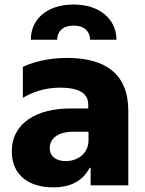

<svg xmlns="http://www.w3.org/2000/svg" viewBox="-20 -804 627 833"><path d="M114 -631.7H228.3C228 -663 247.5 -692.8 299.4 -692.8C350.5 -692.8 370.4 -663.4 370.7 -631.7H485.4C484.7 -721.2 412.3 -784.4 299.4 -784.4C185 -784.4 113.3 -721.2 114 -631.7ZM210.9 8.9C286.2 8.9 338.8 -18.8 369 -76H373.2V0H536.6V-323.5C536.6 -486.2 433.9 -552.6 272 -552.6C212 -552.6 144.5 -543.7 79.2 -514.2V-379.6C118.3 -402.7 170.8 -423.7 241.5 -423.7C364 -423.7 362.9 -367.2 362.9 -344.5V-333.5H287.3C139.9 -333.5 31.2 -271 31.2 -147C31.2 -43.3 106.2 8.9 210.9 8.9ZM264.9 -105.1C224.1 -105.1 195.7 -125.4 195.7 -161.9C195.7 -195.3 221.2 -232.6 299 -232.6H364V-195.3C364 -139.2 318.5 -105.1 264.9 -105.1Z"/></svg>

Font: TID UI Extra Bold
Style: Regular
Weight: 800
Designer: The TID Project Authors
Foundry: Bakken & Bæck
Version: Version 1.001;hotconv 1.0.109;makeotfexe 2.5.65596